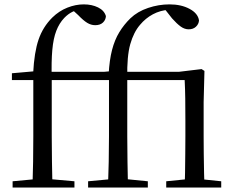

<svg xmlns="http://www.w3.org/2000/svg" viewBox="-20 -836 1049 856"><path d="M36.2 0V-27.8L152.1 -38.6H190.5L311.9 -27.8V0ZM124.7 0Q126.7 -56.6 127.6 -114.3Q128.5 -171.9 128.5 -228.5V-478.9H33.1V-509.4L158.4 -520.4L127.7 -504.6L127.9 -510.9Q132.7 -603.4 151.9 -659.5Q171 -715.7 213.2 -757.8Q243.5 -787.4 280.3 -801.9Q317.2 -816.5 353.5 -816.5Q389.6 -816.5 417.1 -803Q444.6 -789.6 452.2 -764.2Q451.4 -747.3 439 -735.5Q426.5 -723.7 404.6 -723.7Q385.9 -723.7 368.6 -734.3Q351.4 -744.8 328.7 -768.5L303 -792V-803.5H344.3V-794.7Q322 -792.5 302.8 -783.2Q283.7 -773.9 266.5 -756.1Q244.1 -732.6 231 -698.6Q217.8 -664.7 213.2 -613.2Q208.5 -561.6 210.7 -484.7V-228.5Q210.7 -171.9 211.7 -114.3Q212.7 -56.6 213.9 0ZM170.2 -478.9V-516H466.5V-478.9ZM372.8 0V-27.8L488.8 -38.6H530.1L639.1 -27.8V0ZM461.4 0Q463.4 -56.6 464.7 -114.3Q465.9 -171.9 465.9 -228.5V-478.9H370.6V-509.4L495.1 -520.4L464.4 -504.6Q467.8 -568.5 479.6 -613.6Q491.3 -658.7 512 -692.5Q532.6 -726.4 561.4 -754.4Q593.1 -784.8 640.2 -800.6Q687.2 -816.5 735.6 -816.5Q787.9 -816.5 825.1 -796.5Q862.4 -776.6 867.2 -745.1Q866.2 -728.7 853.7 -717Q841.3 -705.3 821.1 -705.3Q802.8 -705.3 785.6 -717.7Q768.5 -730.1 747.2 -753.9L714 -796.1V-802.9H733.9V-792.5Q694.7 -790 661.6 -772.3Q628.5 -754.5 604.3 -725.3Q575.9 -692.5 560.7 -638.9Q545.6 -585.3 547.4 -489.9V-228.5Q547.4 -171.9 548.4 -114.3Q549.4 -56.6 550.6 0ZM721.1 0V-27.8L829.1 -38.6H862.1L966.3 -27.8V0ZM803.3 0Q804.5 -24.4 805 -65.3Q805.5 -106.3 806 -150.7Q806.5 -195.1 806.5 -228.5V-298.2Q806.5 -354.2 805.9 -396.5Q805.3 -438.8 803.3 -478.9H506.9V-516H778.8L878.7 -528L891.5 -519.8L887.9 -380.4V-228.5Q887.9 -195.1 888.4 -150.7Q888.9 -106.3 889.8 -65.3Q890.7 -24.4 891.7 0Z"/></svg>

Font: Noto Serif JP
Style: Regular
Weight: 200
Designer: Ryoko NISHIZUKA 西塚涼子 (kana & ideographs); Frank Grießhammer (Latin, Greek & Cyrillic); Wenlong ZHANG 张文龙 (bopomofo); San
Foundry: Adobe
Version: Version 2.001;hotconv 1.1.0;makeotfexe 2.6.0